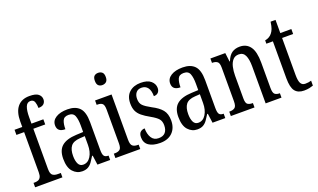

<svg xmlns="http://www.w3.org/2000/svg" viewBox="-80 -1223 2793 1685"><g transform="rotate(-20 1317.0 -380.0)"><path d="M20 0V-41H32Q48 -41 62.5 -46Q77 -51 86 -66.5Q95 -82 95 -113V-488H23V-536H95V-587Q95 -676 133.5 -723Q172 -770 246 -770Q305 -770 329 -750Q353 -730 353 -701Q353 -676 337 -660Q321 -644 286 -644Q286 -675 277 -700.5Q268 -726 239 -726Q208 -726 194.5 -692Q181 -658 181 -596V-536H292V-488H181V-113Q181 -66 199.5 -53.5Q218 -41 244 -41H275V0Z M458 10Q408 10 372.5 -29Q337 -68 337 -150Q337 -230 381.5 -267.5Q426 -305 517 -309L582 -312V-373Q582 -429 569 -463Q556 -497 512 -497Q470 -497 457 -467Q444 -437 444 -388Q370 -388 370 -450Q370 -495 411 -520.5Q452 -546 519 -546Q593 -546 631 -506.5Q669 -467 669 -372V-113Q669 -71 680 -56Q691 -41 718 -41H721V0H602L590 -88H584Q567 -60 551 -37.5Q535 -15 513.5 -2.5Q492 10 458 10ZM486 -42Q530 -42 556.5 -84.5Q583 -127 583 -191V-273L537 -270Q475 -266 451 -234.5Q427 -203 427 -144Q427 -98 441 -70Q455 -42 486 -42Z M882 -641Q860 -641 846 -654Q832 -667 832 -698Q832 -730 846 -742.5Q860 -755 882 -755Q904 -755 919 -742.5Q934 -730 934 -698Q934 -667 919 -654Q904 -641 882 -641ZM770 0V-41H780Q809 -41 826 -53.5Q843 -66 843 -110V-425Q843 -469 828 -482Q813 -495 785 -495H775V-536H929V-115Q929 -68 946 -54.5Q963 -41 992 -41H1002V0Z M1186 10Q1119 10 1081 -16Q1043 -42 1043 -94Q1043 -129 1060.5 -143Q1078 -157 1100 -157Q1100 -104 1121.5 -69Q1143 -34 1188 -34Q1230 -34 1250.5 -58Q1271 -82 1271 -125Q1271 -162 1252 -184.5Q1233 -207 1183 -235Q1138 -260 1110 -283Q1082 -306 1069 -334.5Q1056 -363 1056 -405Q1056 -473 1096.5 -509Q1137 -545 1202 -545Q1266 -545 1297.5 -517.5Q1329 -490 1329 -452Q1329 -426 1314.5 -410.5Q1300 -395 1273 -395Q1273 -448 1252.5 -475Q1232 -502 1195 -502Q1161 -502 1143.5 -480Q1126 -458 1126 -423Q1126 -382 1148 -360Q1170 -338 1222 -310Q1283 -279 1313 -242.5Q1343 -206 1343 -143Q1343 -73 1301.5 -31.5Q1260 10 1186 10Z M1533 10Q1483 10 1447.5 -29Q1412 -68 1412 -150Q1412 -230 1456.5 -267.5Q1501 -305 1592 -309L1657 -312V-373Q1657 -429 1644 -463Q1631 -497 1587 -497Q1545 -497 1532 -467Q1519 -437 1519 -388Q1445 -388 1445 -450Q1445 -495 1486 -520.5Q1527 -546 1594 -546Q1668 -546 1706 -506.5Q1744 -467 1744 -372V-113Q1744 -71 1755 -56Q1766 -41 1793 -41H1796V0H1677L1665 -88H1659Q1642 -60 1626 -37.5Q1610 -15 1588.5 -2.5Q1567 10 1533 10ZM1561 -42Q1605 -42 1631.5 -84.5Q1658 -127 1658 -191V-273L1612 -270Q1550 -266 1526 -234.5Q1502 -203 1502 -144Q1502 -98 1516 -70Q1530 -42 1561 -42Z M1848 0V-41H1855Q1882 -41 1900 -53.5Q1918 -66 1918 -113V-427Q1918 -471 1900.5 -483Q1883 -495 1857 -495H1852V-536H1991L2001 -454H2005Q2025 -505 2055 -525.5Q2085 -546 2128 -546Q2191 -546 2225 -499Q2259 -452 2259 -349V-113Q2259 -66 2275 -53.5Q2291 -41 2317 -41H2321V0H2173V-347Q2173 -411 2156 -448Q2139 -485 2097 -485Q2062 -485 2041.5 -461.5Q2021 -438 2012.5 -400.5Q2004 -363 2004 -321V-108Q2004 -63 2021 -52Q2038 -41 2064 -41H2069V0Z M2530 10Q2474 10 2446.5 -24.5Q2419 -59 2419 -145V-490H2358V-521Q2402 -529 2425 -560Q2437 -575 2445 -596Q2453 -617 2459 -659H2505V-536H2608V-490H2505V-144Q2505 -90 2518 -66.5Q2531 -43 2560 -43Q2577 -43 2590 -45Q2603 -47 2616 -51V-5Q2603 0 2581 5Q2559 10 2530 10Z"/></g></svg>

Font: Noto Serif Bengali ExtraCondensed
Style: Regular
Weight: 400
Width: 2
Designer: Juan Bruce, Universal Thirst, Indian Type Foundry and the Monotype Design Team.
Foundry: Monotype Imaging Inc.
Version: Version 2.003; ttfautohint (v1.8.4.7-5d5b)